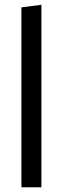

<svg xmlns="http://www.w3.org/2000/svg" viewBox="-20 -787 264 807"><path d="M154 0V-767L70 -756V0Z"/></svg>

Font: FiraGO Unicode
Style: Regular
Weight: 400
Designer: bBox Type
Foundry: bBox Type GmbH
Version: Version 1.001;PS 001.001;hotconv 1.0.88;makeotf.lib2.5.64775